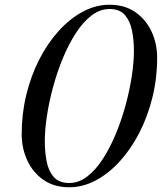

<svg xmlns="http://www.w3.org/2000/svg" viewBox="-20 -780 683 810"><path d="M442 -760Q506 -760 551 -728.8Q596 -697.5 619.5 -646.5Q643 -595.5 643 -536Q643 -449.5 623 -368.8Q603 -288 567.5 -219.2Q532 -150.5 485 -99Q438 -47.5 383.8 -18.8Q329.5 10 272 10Q208 10 163.2 -21.2Q118.5 -52.5 95 -103.5Q71.5 -154.5 71.5 -214Q71.5 -300.5 91.2 -381.2Q111 -462 146.5 -530.8Q182 -599.5 229 -651Q276 -702.5 330.2 -731.2Q384.5 -760 442 -760ZM442 -742Q402 -742 366 -714.5Q330 -687 299.8 -640Q269.5 -593 245.2 -534.5Q221 -476 204 -413.2Q187 -350.5 178 -291.2Q169 -232 169 -184Q169 -141 176.5 -100.5Q184 -60 206.2 -34Q228.5 -8 272 -8Q312.5 -8 348.2 -35.5Q384 -63 414.2 -110Q444.5 -157 468.8 -215.5Q493 -274 510 -336.8Q527 -399.5 536 -459Q545 -518.5 545 -566Q545 -609 537.2 -649.5Q529.5 -690 507.5 -716Q485.5 -742 442 -742Z"/></svg>

Font: Bodoni* 11pt
Style: Italic
Weight: 400
Italic angle: -13°
Version: Version 2.3